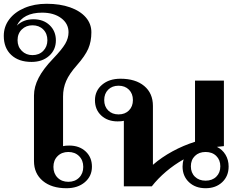

<svg xmlns="http://www.w3.org/2000/svg" viewBox="-90 -987 1260 1017"><path d="M90 -134V-481Q90 -527 114.5 -574.5Q139 -622 191 -676Q238 -725 255.5 -755Q273 -785 273 -816Q273 -862 234 -891Q195 -920 133 -920Q83 -920 49 -902.5Q15 -885 -1 -851Q33 -885 87 -885Q140 -885 173 -853.5Q206 -822 206 -773Q206 -723 170 -691Q134 -659 77 -659Q9 -659 -30.5 -696Q-70 -733 -70 -797Q-70 -846 -41 -884.5Q-12 -923 40 -945Q92 -967 157 -967Q228 -967 281.5 -948Q335 -929 364.5 -895Q394 -861 394 -816Q394 -767 377.5 -729Q361 -691 317 -641Q277 -596 260.5 -558Q244 -520 244 -476V-213Q256 -216 277 -216Q330 -216 363.5 -185Q397 -154 397 -104Q397 -54 359.5 -22Q322 10 262 10Q183 10 136.5 -29Q90 -68 90 -134ZM161 -774Q161 -809 139 -831Q117 -853 82 -853Q48 -853 25.5 -831Q3 -809 3 -774Q3 -740 25.5 -717.5Q48 -695 82 -695Q117 -695 139 -717.5Q161 -740 161 -774ZM351 -103Q351 -138 329 -160Q307 -182 272 -182Q237 -182 215 -160Q193 -138 193 -103Q193 -68 215 -46Q237 -24 272 -24Q307 -24 329 -46Q351 -68 351 -103Z M1121 -105Q1121 -54 1087 -22Q1053 10 999 10Q945 10 911 -22Q877 -54 877 -105Q877 -125 883 -143Q833 -115 789.5 -78Q746 -41 714 0H566V-347Q554 -344 533 -344Q480 -344 446.5 -375Q413 -406 413 -456Q413 -506 450.5 -538Q488 -570 548 -570Q628 -570 674 -531.5Q720 -493 720 -426V-114Q766 -154 824 -185.5Q882 -217 943 -236V-560H1096V-213Q1072 -211 1059 -209Q1088 -195 1104.5 -167.5Q1121 -140 1121 -105ZM614 -457Q614 -491 593 -512Q572 -533 538 -533Q504 -533 483 -512Q462 -491 462 -457Q462 -423 483 -402Q504 -381 538 -381Q572 -381 593 -402Q614 -423 614 -457ZM1077 -106Q1077 -140 1055.5 -161Q1034 -182 999 -182Q964 -182 942.5 -161Q921 -140 921 -106Q921 -72 942.5 -51Q964 -30 999 -30Q1034 -30 1055.5 -51Q1077 -72 1077 -106Z"/></svg>

Font: Fahkwang
Style: Bold
Weight: 700
Designer: Suppakit Chalermlarp | Katatrad Co.,Ltd.
Foundry: Cadson Demak Co.,Ltd.
Version: Version 1.000; ttfautohint (v1.6)